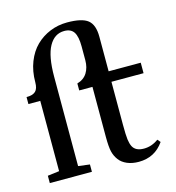

<svg xmlns="http://www.w3.org/2000/svg" viewBox="-109 -820 849 925"><g transform="rotate(-15 315.5 -357.0)"><path d="M28.8 0V-36.6L86.9 -43.9V-394.5H27.8V-429.2Q59.1 -429.2 73 -442.4Q86.9 -455.6 86.9 -487.3Q86.9 -542.5 104.7 -588.1Q122.6 -633.8 153.1 -663.6Q183.6 -693.4 223.6 -709.7Q263.7 -726.1 309.1 -726.1Q383.3 -726.1 412.6 -702.4Q441.9 -678.7 441.9 -619.6V-446.8H602.1V-394.5H441.9V-180.2Q441.9 -128.4 444.8 -106.4Q447.8 -84.5 454.6 -70.8Q468.8 -43 510.3 -43Q549.8 -43 583 -67.9L595.7 -53.2Q550.3 12.2 470.2 12.2Q437.5 12.2 412.4 1.5Q387.2 -9.3 373.5 -27.8Q358.9 -46.9 353 -71.3Q347.2 -95.7 347.2 -145V-394.5H281.2V-429.2Q314.9 -439 331.1 -465.1Q347.2 -491.2 347.2 -527.3V-596.2Q347.2 -645.5 332.8 -667.7Q318.4 -689.9 285.2 -689.9Q236.3 -689.9 209 -640.9Q181.6 -591.8 181.6 -489.3V-43.9L238.8 -36.6V0Z"/></g></svg>

Font: Elstob 8pt Medium
Style: Regular
Weight: 500
Designer: Peter S. Baker
Version: Version 1.015